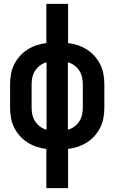

<svg xmlns="http://www.w3.org/2000/svg" viewBox="-20 -760 590 990"><path d="M219 210V8Q193 5 168 -3.5Q143 -12 121 -26Q99 -40 81.5 -60Q64 -80 52.5 -103.5Q41 -127 36.5 -153Q32 -179 32 -205V-325Q32 -351 36.5 -377Q41 -403 52.5 -426.5Q64 -450 81.5 -470Q99 -490 121 -504Q143 -518 168 -526.5Q193 -535 219 -538V-740H331V-538Q357 -535 382 -526.5Q407 -518 429 -504Q451 -490 468.5 -470Q486 -450 497.5 -426.5Q509 -403 513.5 -377Q518 -351 518 -325V-205Q518 -179 513.5 -153Q509 -127 497.5 -103.5Q486 -80 468.5 -60Q451 -40 429 -26Q407 -12 382 -3.5Q357 5 331 8V210ZM220 -91V-439Q202 -434 186.5 -422.5Q171 -411 161 -395.5Q151 -380 147 -362Q143 -344 143 -325V-205Q143 -186 147 -168Q151 -150 161 -134.5Q171 -119 186.5 -107.5Q202 -96 220 -91ZM330 -91Q348 -96 363.5 -107.5Q379 -119 389 -134.5Q399 -150 403 -168Q407 -186 407 -205V-325Q407 -344 403 -362Q399 -380 389 -395.5Q379 -411 363.5 -422.5Q348 -434 330 -439Z"/></svg>

Font: Lode
Style: Bold
Weight: 700
Monospace: yes
Designer: Belleve Invis
Foundry: Belleve Invis
Version: Version 29.2.0; ttfautohint (v1.8.3)